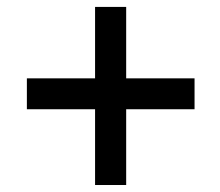

<svg xmlns="http://www.w3.org/2000/svg" viewBox="-20 -609 640 558"><path d="M346.7 -381.3H545.4V-291.5H346.7V-71.3H256.3V-291.5H58.1V-381.3H256.3V-588.9H346.7Z"/></svg>

Font: RobotoMono-Regular
Style: Regular
Weight: 400
Designer: Google
Version: Version 2.000985; 2015; ttfautohint (v1.3)